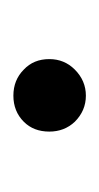

<svg xmlns="http://www.w3.org/2000/svg" viewBox="51 -472 151 294"><g transform="rotate(-90 127.0 -325.5)"><path d="M183 -326Q183 -350 167 -365Q151 -381 127 -381Q103 -381 87 -365Q72 -350 72 -326Q72 -303 87 -287Q104 -270 127 -270Q150 -270 167 -287Q183 -303 183 -326Z"/></g></svg>

Font: Unageo
Style: Regular
Weight: 400
Designer: Richard Sepsi
Foundry: Richard Sepsi
Version: Version 2.000